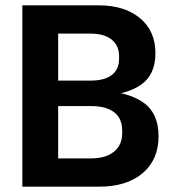

<svg xmlns="http://www.w3.org/2000/svg" viewBox="-20 -700 658 720"><path d="M63.8 -680H198.1V0H63.8ZM574.6 -189.4Q574.6 -100.7 514.5 -50.3Q454.5 0 352.6 0H98.8V-106.1H322.2Q376.7 -106.1 407.5 -131.3Q438.2 -156.6 438.2 -200.1V-210.1Q438.2 -256 408 -279.1Q377.7 -302.2 322.2 -302.2H98.8V-397.8H320.5Q371.7 -397.8 399.2 -418.6Q426.6 -439.4 426.6 -479.9V-489.9Q426.6 -529.1 398.7 -551.5Q370.7 -573.9 320.5 -573.9H98.8V-680H350.9Q446.9 -680 504.9 -632Q562.9 -584 562.9 -500Q562.9 -419 507.3 -381.2Q451.6 -343.4 350.9 -340L352.6 -360Q458.2 -356.6 516.4 -316.3Q574.6 -276 574.6 -189.4Z"/></svg>

Font: TASA Orbiter VF Text
Style: Regular
Weight: 400
Designer: Weizhong Zhang
Foundry: 本地遙控
Version: Version 1.001;Glyphs 3.2 (3192)